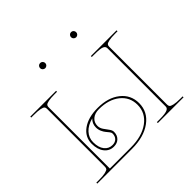

<svg xmlns="http://www.w3.org/2000/svg" viewBox="-167 -872 1054 1054"><g transform="rotate(-45 360.0 -345.0)"><path d="M256.8 -655.8Q251 -661.6 251 -669.9Q251 -678.2 256.8 -684.1Q262.7 -689.9 271 -689.9Q279.3 -689.9 285.2 -684.1Q291 -678.2 291 -669.9Q291 -661.6 285.2 -655.8Q279.3 -649.9 271 -649.9Q262.7 -649.9 256.8 -655.8ZM497.1 -655.8Q491.2 -661.6 491.2 -669.9Q491.2 -678.2 497.1 -684.1Q502.9 -689.9 511.2 -689.9Q519.5 -689.9 525.1 -684.1Q530.8 -678.2 530.8 -669.9Q530.8 -661.6 525.1 -655.8Q519.5 -649.9 511.2 -649.9Q502.9 -649.9 497.1 -655.8ZM258.8 -272.9Q216.3 -261.7 192.9 -236.3Q169.4 -210.9 169.4 -176.3Q169.4 -135.7 187.3 -113Q205.1 -90.3 233.9 -90.3Q254.9 -90.3 266.8 -102.5Q278.8 -114.7 278.8 -135.7Q278.8 -142.1 272.2 -150.9Q265.6 -159.7 258.1 -168.2Q250.5 -176.8 243.9 -191.7Q237.3 -206.5 237.3 -223.1Q237.3 -252.9 258.8 -272.9ZM319.8 -292.5Q400.9 -292.5 450.4 -253.2Q500 -213.9 500 -149.9Q500 -82.5 443.6 -41.3Q387.2 0 294.9 0H24.9V-7.3H44.9Q77.1 -7.3 94.5 -11.5Q111.8 -15.6 116 -21Q120.1 -26.4 120.1 -35.2V-486.3Q120.1 -495.1 115.5 -500.2Q110.8 -505.4 93.8 -509Q76.7 -512.7 44.9 -512.7H24.9V-520H225.1V-512.7H207.5Q175.8 -512.7 158.7 -509Q141.6 -505.4 137 -500.2Q132.3 -495.1 132.3 -486.3V-9.8H294.9Q381.8 -9.8 434.6 -48.3Q487.3 -86.9 487.3 -149.9Q487.3 -209.5 441.2 -246.1Q395 -282.7 319.8 -282.7Q288.1 -282.7 268.8 -266.4Q249.5 -250 249.5 -223.1Q249.5 -206.1 260 -190.7Q270.5 -175.3 280.8 -161.9Q291 -148.4 291 -135.7Q291 -110.4 275.4 -94.5Q259.8 -78.6 233.9 -78.6Q199.2 -78.6 178.5 -105.2Q157.7 -131.8 157.7 -176.3Q157.7 -228.5 202.1 -260.5Q246.6 -292.5 319.8 -292.5ZM694.8 0H495.1V-7.3H515.1Q539.6 -7.3 555.4 -9.5Q571.3 -11.7 578.4 -15.9Q585.4 -20 587.6 -24.4Q589.8 -28.8 589.8 -35.2V-486.3Q589.8 -500 575.2 -506.3Q560.5 -512.7 515.1 -512.7H495.1V-520H694.8V-512.7H677.7Q646 -512.7 628.9 -509Q611.8 -505.4 607.2 -500.2Q602.5 -495.1 602.5 -486.3V-35.2Q602.5 -26.4 606.7 -21Q610.8 -15.6 628.2 -11.5Q645.5 -7.3 677.7 -7.3H694.8Z"/></g></svg>

Font: ZnikomitNo24
Style: Thin
Weight: 300
Designer: gluk
Foundry: gluk
Version: Version 0.55